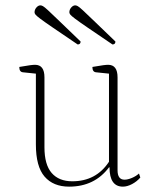

<svg xmlns="http://www.w3.org/2000/svg" viewBox="-20 -685 578 717"><path d="M238 12Q179 12 146.5 -25.5Q114 -63 114 -146V-410L66 -415Q52 -416 52 -435Q81 -440 92.5 -441.5Q104 -443 111 -443Q146 -443 146 -396V-135Q146 -70 173 -39Q200 -8 250 -8Q339 -8 387 -81V-410L339 -415Q325 -416 325 -435Q354 -440 365.5 -441.5Q377 -443 384 -443Q419 -443 419 -396V-49Q419 -14 445 -14Q457 -14 472.5 -20.5Q488 -27 499 -37L504 -22Q491 -7 473 2.5Q455 12 439 12Q389 12 389 -60H387Q333 12 238 12ZM270 -519Q211 -559 178 -581.5Q145 -604 130.5 -615Q116 -626 112.5 -630.5Q109 -635 109 -639Q109 -649 116 -657Q123 -665 131 -665Q135 -665 140.5 -662Q146 -659 159.5 -646.5Q173 -634 201.5 -606.5Q230 -579 281 -530Q281 -519 270 -519ZM400 -519Q341 -559 308 -581.5Q275 -604 260.5 -615Q246 -626 242.5 -630.5Q239 -635 239 -639Q239 -649 246 -657Q253 -665 261 -665Q265 -665 270.5 -662Q276 -659 289.5 -646.5Q303 -634 331.5 -606.5Q360 -579 411 -530Q411 -519 400 -519Z"/></svg>

Font: Petrona Thin
Style: Regular
Weight: 100
Designer: Ringo R. Seeber
Foundry: Ringo R. Seeber
Version: Version 2.001; ttfautohint (v1.8.3)